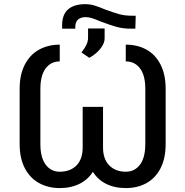

<svg xmlns="http://www.w3.org/2000/svg" viewBox="-20 -911 908 940"><path d="M644.5 -834H626C601.9 -834 580.2 -836.8 561 -842.3C541.8 -847.8 519.2 -855.5 493.2 -865.2C473 -873.7 455.9 -880 441.9 -884.3C427.9 -888.5 413.1 -890.6 397.5 -890.6C361 -890.6 333 -882.2 313.5 -865.2C293.9 -848.3 284.2 -822.3 284.2 -787.1V-770.5H348.6V-779.3C348.6 -795.6 353.2 -807.6 362.3 -815.4C371.4 -823.2 383.5 -827.1 398.4 -827.1C408.9 -827.1 419.3 -825.5 429.7 -822.3C440.1 -819 454.4 -813.5 472.7 -805.7C502 -794.6 527.5 -786 549.3 -779.8C571.1 -773.6 595.7 -770.5 623 -770.5H642.6ZM403.3 -692.4C398.1 -681.3 390 -668.6 378.9 -654.3L417 -627.9C428.7 -633.8 440.4 -641.9 452.1 -652.3C463.9 -662.8 473.5 -674.2 481 -686.5C488.4 -698.9 492.2 -710.9 492.2 -722.7V-771.5H411.1V-725.6C411.1 -714.5 408.5 -703.5 403.3 -692.4ZM203.6 -576.2C220.9 -599 243.8 -610.4 272.5 -610.4V-692.4C234.7 -692.4 201 -684.2 171.4 -668C141.8 -651.7 118.5 -627.3 101.6 -594.7C84.6 -562.2 76.2 -522.5 76.2 -475.6V-206.1C76.2 -159.2 84.6 -119.6 101.6 -87.4C118.5 -55.2 141.8 -30.9 171.4 -14.6C201 1.6 234.7 9.8 272.5 9.8C310.2 9.8 343.6 2.3 372.6 -12.7C401.5 -27.7 424.3 -50.1 440.9 -80.1C457.5 -110 465.8 -146.5 465.8 -189.5V-387.7H384.8V-189.5C384.8 -151 374.7 -121.6 354.5 -101.1C334.3 -80.6 307 -70.3 272.5 -70.3C243.8 -70.3 220.9 -81.9 203.6 -105C186.4 -128.1 177.7 -161.8 177.7 -206.1V-475.6C177.7 -519.9 186.4 -553.4 203.6 -576.2ZM697.3 -668C668 -684.2 634.1 -692.4 595.7 -692.4V-610.4C625 -610.4 648.3 -599 665.5 -576.2C682.8 -553.4 691.4 -519.9 691.4 -475.6V-206.1C691.4 -161.8 682.8 -128.1 665.5 -105C648.3 -81.9 625 -70.3 595.7 -70.3C562.5 -70.3 535.6 -80.6 515.1 -101.1C494.6 -121.6 484.4 -151 484.4 -189.5V-387.7H404.3V-189.5C404.3 -146.5 412.4 -110 428.7 -80.1C445 -50.1 467.4 -27.7 496.1 -12.7C524.7 2.3 557.9 9.8 595.7 9.8C634.1 9.8 668 1.6 697.3 -14.6C726.6 -30.9 749.5 -55.2 766.1 -87.4C782.7 -119.6 791 -159.2 791 -206.1V-475.6C791 -522.5 782.7 -562.2 766.1 -594.7C749.5 -627.3 726.6 -651.7 697.3 -668Z"/></svg>

Font: Pretendard Variable
Style: Regular
Weight: 400
Designer: Base glyphs from Inter by Rasmus Andersson; Hangeul glyphs from Noto Sans CJK(Source Han Sans) by Jang Soo-young and Kan
Foundry: Kil Hyung-jin
Version: Version 1.309;Glyphs 3.2 (3225)